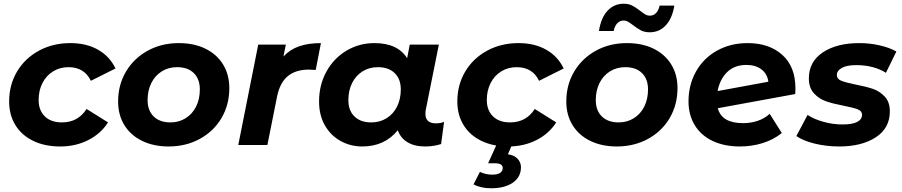

<svg xmlns="http://www.w3.org/2000/svg" viewBox="-20 -777 4834 1029"><path d="M29 -233Q29 -322 71 -393Q113 -464 188 -505Q263 -546 357 -546Q443 -546 505.5 -510.5Q568 -475 599 -410L467 -344Q432 -417 347 -417Q301 -417 264.5 -394.5Q228 -372 207.5 -332Q187 -292 187 -241Q187 -186 220 -153.5Q253 -121 312 -121Q398 -121 444 -193L559 -121Q520 -60 452.5 -26Q385 8 303 8Q220 8 158 -22Q96 -52 62.5 -106.5Q29 -161 29 -233Z M613 -233Q613 -322 655 -393Q697 -464 771 -505Q845 -546 938 -546Q1020 -546 1081 -516Q1142 -486 1175.5 -431.5Q1209 -377 1209 -305Q1209 -216 1167.5 -145Q1126 -74 1051.5 -33Q977 8 884 8Q803 8 741.5 -22Q680 -52 646.5 -106.5Q613 -161 613 -233ZM1051 -298Q1051 -353 1019 -385Q987 -417 929 -417Q883 -417 847 -394.5Q811 -372 791 -332Q771 -292 771 -240Q771 -185 803.5 -153Q836 -121 894 -121Q939 -121 975 -143.5Q1011 -166 1031 -206Q1051 -246 1051 -298Z M1700 -546 1672 -402Q1644 -404 1636 -404Q1565 -404 1522.5 -369Q1480 -334 1465 -260L1413 0H1257L1364 -538H1512L1499 -474Q1534 -512 1583.5 -529Q1633 -546 1700 -546Z M2360 -124 2344 -5Q2304 8 2259 8Q2201 8 2163.5 -15Q2126 -38 2112 -79Q2041 8 1922 8Q1859 8 1806 -21Q1753 -50 1721.5 -104.5Q1690 -159 1690 -233Q1690 -322 1729.5 -393.5Q1769 -465 1837 -505.5Q1905 -546 1987 -546Q2111 -546 2162 -465L2176 -538H2332L2262 -189Q2260 -181 2260 -167Q2260 -141 2274.5 -128.5Q2289 -116 2315 -116Q2342 -116 2360 -124ZM2128 -298Q2128 -353 2095.5 -385Q2063 -417 2005 -417Q1959 -417 1923 -394.5Q1887 -372 1867 -332Q1847 -292 1847 -240Q1847 -185 1879.5 -153Q1912 -121 1970 -121Q2016 -121 2052 -143.5Q2088 -166 2108 -206Q2128 -246 2128 -298Z M2431 -233Q2431 -322 2473 -393Q2515 -464 2590 -505Q2665 -546 2759 -546Q2845 -546 2907.5 -510.5Q2970 -475 3001 -410L2869 -344Q2834 -417 2749 -417Q2703 -417 2666.5 -394.5Q2630 -372 2609.5 -332Q2589 -292 2589 -241Q2589 -186 2622 -153.5Q2655 -121 2714 -121Q2800 -121 2846 -193L2961 -121Q2922 -60 2854.5 -26Q2787 8 2705 8Q2622 8 2560 -22Q2498 -52 2464.5 -106.5Q2431 -161 2431 -233ZM2518 211 2552 144Q2582 159 2619 159Q2646 159 2659.5 150Q2673 141 2674 126Q2677 98 2631 98H2596L2644 -8H2727L2702 50Q2735 54 2753.5 73.5Q2772 93 2772 119Q2772 172 2728.5 202Q2685 232 2612 232Q2557 232 2518 211Z M3015 -233Q3015 -322 3057 -393Q3099 -464 3173 -505Q3247 -546 3340 -546Q3422 -546 3483 -516Q3544 -486 3577.5 -431.5Q3611 -377 3611 -305Q3611 -216 3569.5 -145Q3528 -74 3453.5 -33Q3379 8 3286 8Q3205 8 3143.5 -22Q3082 -52 3048.5 -106.5Q3015 -161 3015 -233ZM3453 -298Q3453 -353 3421 -385Q3389 -417 3331 -417Q3285 -417 3249 -394.5Q3213 -372 3193 -332Q3173 -292 3173 -240Q3173 -185 3205.5 -153Q3238 -121 3296 -121Q3341 -121 3377 -143.5Q3413 -166 3433 -206Q3453 -246 3453 -298ZM3373 -642Q3354 -656 3344 -661.5Q3334 -667 3322 -667Q3302 -667 3288 -652Q3274 -637 3269 -611H3190Q3201 -682 3236 -719.5Q3271 -757 3323 -757Q3349 -757 3368.5 -747Q3388 -737 3411 -719Q3429 -705 3439.5 -699Q3450 -693 3462 -693Q3483 -693 3496.5 -707.5Q3510 -722 3515 -747H3594Q3583 -679 3548.5 -641.5Q3514 -604 3462 -604Q3435 -604 3415.5 -614Q3396 -624 3373 -642Z M4243 -303Q4243 -283 4242 -273L3827 -197Q3848 -117 3962 -117Q4004 -117 4041 -129.5Q4078 -142 4105 -167L4170 -64Q4125 -28 4067 -10Q4009 8 3945 8Q3862 8 3799.5 -21.5Q3737 -51 3703.5 -106Q3670 -161 3670 -233Q3670 -322 3710 -393.5Q3750 -465 3822.5 -505.5Q3895 -546 3987 -546Q4102 -546 4172.5 -483Q4243 -420 4243 -303ZM3826 -289 4098 -339Q4092 -382 4060.5 -405.5Q4029 -429 3980 -429Q3917 -429 3877.5 -391Q3838 -353 3826 -289Z M4248 -48 4308 -161Q4343 -138 4393.5 -124Q4444 -110 4495 -110Q4548 -110 4574 -123.5Q4600 -137 4600 -162Q4600 -182 4577 -191Q4554 -200 4503 -210Q4445 -221 4407.5 -234Q4370 -247 4342.5 -276.5Q4315 -306 4315 -357Q4315 -446 4389.5 -496Q4464 -546 4585 -546Q4641 -546 4694 -534Q4747 -522 4784 -501L4728 -387Q4662 -428 4569 -428Q4518 -428 4491.5 -413Q4465 -398 4465 -375Q4465 -354 4488 -344.5Q4511 -335 4565 -324Q4622 -313 4658.5 -300.5Q4695 -288 4722 -259Q4749 -230 4749 -180Q4749 -90 4673.5 -41Q4598 8 4478 8Q4408 8 4345.5 -7.5Q4283 -23 4248 -48Z"/></svg>

Font: Montserrat Alternates
Style: Bold Italic
Weight: 700
Italic angle: -11.3°
Designer: Julieta Ulanovsky
Foundry: Julieta Ulanovsky
Version: Version 7.200